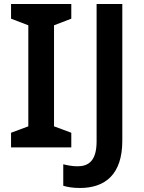

<svg xmlns="http://www.w3.org/2000/svg" viewBox="-20 -734 719 956"><path d="M335 0V-73L249 -105V-608L335 -641V-714H35V-641L121 -608V-105L35 -73V0ZM378 202C504 202 589 134 589 -33V-714H461V-30C461 70 418 94 366 94C339 94 316 89 295 84V191C315 197 342 202 378 202Z"/></svg>

Font: Noto Sans Ol Chiki SemiBold
Style: Regular
Weight: 600
Designer: Monotype Design Team, Lewis McGuffie
Foundry: Monotype Imaging Inc.
Version: Version 2.003